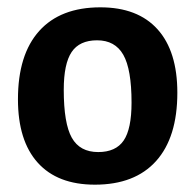

<svg xmlns="http://www.w3.org/2000/svg" viewBox="-20 -494 534 524"><path d="M254 -474Q356 -474 410 -414Q464 -354 464 -241Q464 -119 406 -54.5Q348 10 239 10Q137 10 83 -50Q29 -110 29 -223Q29 -345 87 -409.5Q145 -474 254 -474ZM245 -384Q197 -384 175.5 -352Q154 -320 154 -249Q154 -157 176 -118Q198 -79 248 -79Q296 -79 317.5 -110.5Q339 -142 339 -214Q339 -305 316.5 -344.5Q294 -384 245 -384Z"/></svg>

Font: Alegreya Sans
Style: Bold
Weight: 700
Designer: Juan Pablo del Peral
Foundry: Huerta Tipografica
Version: Version 2.007